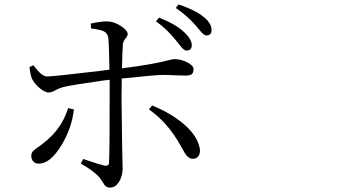

<svg xmlns="http://www.w3.org/2000/svg" viewBox="-20 -804 1540 854"><path d="M469.7 30.3Q457 30.3 449.2 23.4Q444.3 19.5 437.5 6.8Q428.7 -6.8 421.9 -15.6Q395.5 -44.9 339.8 -76.2L349.6 -96.7Q352.5 -95.7 359.4 -93.8Q421.9 -72.3 444.3 -67.4Q463.9 -63.5 464.8 -80.1Q467.8 -125 467.8 -367.2Q467.8 -408.2 467.8 -449.2Q458 -448.2 435.5 -445.3Q310.5 -427.7 267.6 -418Q247.1 -414.1 224.6 -401.4Q208 -392.6 197.3 -392.6Q180.7 -392.6 158.2 -410.6Q135.7 -428.7 123 -452.1Q115.2 -467.8 111.3 -505.9L128.9 -513.7Q166 -462.9 189.5 -463.9Q226.6 -464.8 421.9 -488.3Q454.1 -492.2 466.8 -494.1Q464.8 -612.3 461.9 -634.8Q459 -656.2 441.4 -665Q426.8 -671.9 384.8 -677.7L383.8 -699.2Q428.7 -709 457 -709Q487.3 -708 517.6 -688.5Q547.9 -668.9 547.9 -652.3Q547.9 -644.5 539.1 -633.8Q527.3 -620.1 526.4 -605.5Q524.4 -581.1 522.5 -500Q662.1 -517.6 733.4 -537.1Q749 -541 755.9 -541Q784.2 -541 811.5 -527.3Q840.8 -512.7 840.8 -496.6Q840.8 -480.5 833 -474.1Q825.2 -467.8 806.6 -467.8Q793 -467.8 766.6 -468.8Q730.5 -470.7 707 -470.7Q670.9 -470.7 535.2 -456.1Q525.4 -455.1 521.5 -455.1Q520.5 -422.9 520.5 -366.2Q520.5 -320.3 523.4 -145.5Q525.4 -64.5 525.4 -54.7Q525.4 -21.5 509.8 3.9Q494.1 30.3 469.7 30.3ZM153.3 -76.2Q136.7 -76.2 127.9 -85.9Q119.1 -95.7 119.1 -110.4Q119.1 -123 127 -131.8Q131.8 -137.7 149.4 -149.4Q162.1 -158.2 168.9 -164.1Q217.8 -201.2 245.1 -243.2Q267.6 -275.4 283.2 -323.2L308.6 -317.4Q299.8 -234.4 252.9 -157.2Q203.1 -76.2 153.3 -76.2ZM837.9 -97.7Q823.2 -97.7 810.5 -111.3Q802.7 -120.1 790 -144.5Q783.2 -155.3 780.3 -161.1Q726.6 -257.8 642.6 -317.4L656.2 -335Q736.3 -302.7 793 -255.9Q857.4 -202.1 868.2 -145.5Q872.1 -125 863.8 -111.3Q855.5 -97.7 837.9 -97.7ZM808.6 -579.1Q797.9 -579.1 779.3 -603.5Q769.5 -616.2 763.7 -623Q720.7 -676.8 673.8 -709L687.5 -725.6Q759.8 -697.3 797.9 -662.1Q833 -629.9 833 -602.5Q833 -579.1 808.6 -579.1ZM867.2 -670.9Q856.4 -683.6 850.6 -690.4Q810.5 -736.3 761.7 -768.6L774.4 -784.2Q847.7 -759.8 884.8 -729.5Q920.9 -701.2 920.9 -670.9Q920.9 -646.5 898.4 -646.5Q886.7 -645.5 867.2 -670.9Z"/></svg>

Font: Bpmf GenYo Min R
Style: R
Weight: 400
Foundry: But Ko
Version: Version 1.320